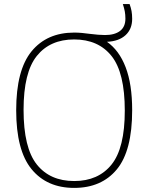

<svg xmlns="http://www.w3.org/2000/svg" viewBox="-20 -908 724 937"><path d="M625 -370Q625 -172 550.2 -81.5Q475.5 9 342 9Q209 9 134 -82.5Q59 -174 59 -370Q59 -566 134 -657.5Q209 -749 342 -749Q361 -749 380 -747.2Q399 -745.5 416 -743Q463 -737 492.5 -737Q539.5 -737 565.8 -757Q592 -777 592 -817Q592 -836.5 589 -852.5Q586 -868.5 579.5 -888H612.5Q619 -870 622 -853.8Q625 -837.5 625 -816Q625 -766 592.5 -736.2Q560 -706.5 502 -704Q561.5 -662.5 593.2 -579.8Q625 -497 625 -370ZM589 -368Q589 -553.5 524.5 -634.5Q460 -715.5 342 -715.5Q224.5 -715.5 159.8 -635.2Q95 -555 95 -372Q95 -186.5 159.5 -105.5Q224 -24.5 342 -24.5Q459.5 -24.5 524.2 -104.8Q589 -185 589 -368Z"/></svg>

Font: Encode Sans Thin
Style: Regular
Weight: 250
Designer: Multiple Designers
Foundry: Impallari Type
Version: Version 2.000